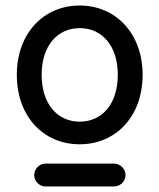

<svg xmlns="http://www.w3.org/2000/svg" viewBox="-20 -805 578 696"><path d="M269 -282C400 -282 497 -383 497 -534C497 -683 400 -785 269 -785C137 -785 41 -683 41 -534C41 -383 137 -282 269 -282ZM104 -170C104 -148 123 -129 145 -129H393C416 -129 435 -148 435 -170C435 -193 416 -212 393 -212H145C123 -212 104 -193 104 -170ZM131 -534C131 -639 188 -703 269 -703C350 -703 407 -639 407 -534C407 -428 350 -364 269 -364C188 -364 131 -428 131 -534Z"/></svg>

Font: 寒蝉半圆体
Style: Regular
Weight: 400
Designer: Yoshimichi Ohira & Warren
Foundry: ChillType
Version: Version 1.800;Glyphs 3.1.1 (3135)